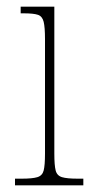

<svg xmlns="http://www.w3.org/2000/svg" viewBox="-20 -556 277 576"><path d="M25 0V-20H45Q77 -20 92 -24.5Q107 -29 111 -44.5Q115 -60 115 -95V-439Q115 -474 111 -490.5Q107 -507 94 -511.5Q81 -516 51 -516H42V-536H143V-95Q143 -60 147 -44.5Q151 -29 166 -24.5Q181 -20 213 -20H230V0Z"/></svg>

Font: Noto Serif Sinhala Condensed Thin
Style: Regular
Weight: 100
Width: 3
Designer: Jelle Bosma - Monotype Design Team
Foundry: Monotype Imaging Inc.
Version: Version 2.007; ttfautohint (v1.8.4.7-5d5b)